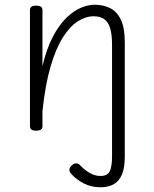

<svg xmlns="http://www.w3.org/2000/svg" viewBox="-20 -539 653 814"><path d="M509 126Q509 171 497.5 199.5Q486 228 463 241.5Q440 255 406 255Q367 255 335 238.5Q303 222 280 196Q273 188 274.5 178.5Q276 169 286 161Q295 153 304 153.5Q313 154 320 162Q338 181 360 194Q382 207 406 207Q436 207 445.5 186.5Q455 166 455 125V-350Q455 -391 447.5 -417.5Q440 -444 423 -457Q406 -470 377 -470Q344 -470 310.5 -449Q277 -428 247 -381Q217 -334 194.5 -257.5Q172 -181 160 -68V-4Q160 6 153.5 10.5Q147 15 133 15Q120 15 113.5 10.5Q107 6 107 -4V-496Q107 -506 113.5 -510.5Q120 -515 133 -515Q147 -515 153.5 -510.5Q160 -506 160 -496V-259Q178 -334 204.5 -384Q231 -434 261.5 -463.5Q292 -493 323 -506Q354 -519 381 -519Q417 -519 446 -505Q475 -491 492 -456.5Q509 -422 509 -360Z"/></svg>

Font: Playwrite FR Moderne ExtraLight
Style: Regular
Weight: 250
Version: Version 1.002